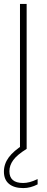

<svg xmlns="http://www.w3.org/2000/svg" viewBox="-20 -760 238 980"><path d="M82 0V-740H116V0ZM99 200Q52 200 26 178.5Q0 157 0 116Q0 77 24.5 43.5Q49 10 102 -23L116 0Q67.5 30 47.8 57Q28 84 28 114Q28 174 98 174Q114 174 131.5 169.5Q149 165 172 154V181Q135.5 200 99 200Z"/></svg>

Font: Encode Sans Cnd Th
Style: Regular
Weight: 100
Width: 3
Designer: Multiple Designers
Foundry: Impallari Type
Version: Version 3.002; ttfautohint (v1.8.3) -l 8 -r 50 -G 200 -x 14 